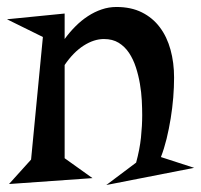

<svg xmlns="http://www.w3.org/2000/svg" viewBox="-29 -528 582 556"><path d="M475.1 -303.2Q475.1 -275.9 472.7 -245.6Q470.2 -215.3 465.3 -185.1Q460.4 -154.8 453.4 -126Q446.3 -97.2 437 -73.2L533.2 -42L278.8 7.8L365.2 -57.1Q375.5 -94.7 379.2 -129.4Q382.8 -164.1 382.8 -194.8Q382.8 -213.4 381.6 -237.1Q380.4 -260.7 376.2 -285.2Q372.1 -309.6 364.5 -333Q356.9 -356.4 344.7 -374.8Q332.5 -393.1 314.7 -404.1Q296.9 -415 272 -415Q243.2 -415 213.4 -396Q183.6 -377 158.2 -339.8V-69.8L238.8 -12.2L-2.9 4.9L61 -65.9L95.2 -420.9L-8.8 -472.2L158.2 -488.8V-415Q172.4 -434.6 189.5 -451.7Q206.5 -468.8 225.6 -481.2Q244.6 -493.7 265.4 -500.7Q286.1 -507.8 308.1 -507.8Q350.6 -507.8 381.8 -492.2Q413.1 -476.6 433.8 -449Q454.6 -421.4 464.8 -384Q475.1 -346.7 475.1 -303.2Z"/></svg>

Font: Risque
Style: Regular
Weight: 400
Designer: Astigmatic (AOETI)
Foundry: Astigmatic (AOETI)
Version: Version 1.000